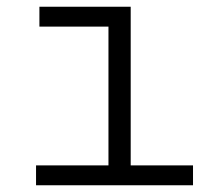

<svg xmlns="http://www.w3.org/2000/svg" viewBox="-20 -550 640 570"><path d="M87 0V-59H302V-471H97V-530H368V-59H553V0Z"/></svg>

Font: Geist Mono Light
Style: Regular
Weight: 300
Monospace: yes
Designer: Basement.studio, Andrés Briganti, Mateo Zaragoza
Foundry: Basement.studio, Vercel, Andrés Briganti, Guido Ferreyra, Mateo Zaragoza
Version: Version 1.500; ttfautohint (v1.8.4.7-5d5b)